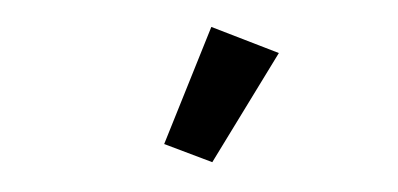

<svg xmlns="http://www.w3.org/2000/svg" viewBox="-30 -852 661 319"><g transform="rotate(-5 300.0 -693.0)"><path d="M439 -752 331 -805 236 -618 313 -581Z"/></g></svg>

Font: IBM Plex Devanagari Medium
Style: Regular
Weight: 600
Designer: Mike Abbink, Paul van der Laan, Pieter van Rosmalen, Erin McLaughlin
Foundry: Bold Monday
Version: Version 1.0